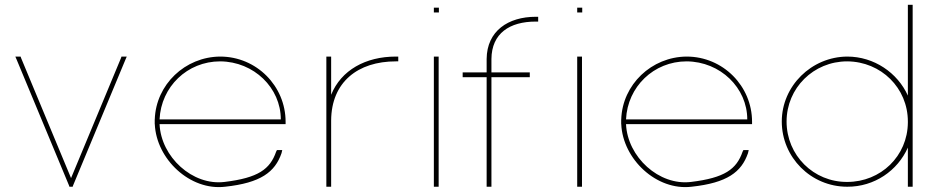

<svg xmlns="http://www.w3.org/2000/svg" viewBox="-20 -789 3894 801"><path d="M50 -539 44 -553H66L68 -547L276.4 -46L484.8 -547L486.8 -553H508.8L502.8 -539L285.2 -16L283.2 -10H269.6L267.6 -16Z M645.7 -291H1151.5C1151.5 -422 1039.9 -532 898.5 -533C761.5 -533 651.9 -427.2 645.7 -291ZM625.8 -271H625.5V-281V-291H625.7C630.4 -436.3 752.3 -552 898.5 -553C1050.3 -553 1171.5 -430 1171.5 -281V-271H1161.5H645.7C651.8 -134.1 783.3 -13.4 916.9 -30C1057.2 -47 1106.6 -83 1131.9 -156L1135.4 -163H1157.5L1154.5 -150C1127.3 -71 1067.5 -26 919.2 -10C773 7.6 632.2 -124.9 625.8 -271Z M1361.5 -393.6C1403.1 -496.5 1505.5 -553 1631.5 -553H1641.5V-533H1631.5C1472.9 -533 1362.5 -446.6 1361.5 -286.4V-282V-272V-20V-10H1341.5V-20V-272V-282C1341.5 -283.4 1341.5 -284.7 1341.5 -286.1V-543V-553H1361.5V-543Z M1800 -737H1790V-757H1800H1801H1811V-737H1801ZM1790 -543V-553H1810V-543V-20V-10H1790V-20Z M2215.2 -719H2225.2V-699H2215.2C2106.2 -699 2031.2 -650 2030.2 -543V-487H2180.2H2190.2V-467H2180.2H2030.2V-20V-10H2010.2V-20V-467H1920.2H1910.2V-487H1920.2H2010.2V-543C2011.2 -660 2100.2 -719 2215.2 -719Z M2398 -737H2388V-757H2398H2399H2409V-737H2399ZM2388 -543V-553H2408V-543V-20V-10H2388V-20Z M2591.7 -291H3097.5C3097.5 -422 2985.9 -532 2844.5 -533C2707.5 -533 2597.9 -427.2 2591.7 -291ZM2571.8 -271H2571.5V-281V-291H2571.7C2576.4 -436.3 2698.3 -552 2844.5 -553C2996.3 -553 3117.5 -430 3117.5 -281V-271H3107.5H2591.7C2597.8 -134.1 2729.3 -13.4 2862.9 -30C3003.2 -47 3052.6 -83 3077.9 -156L3081.4 -163H3103.5L3100.5 -150C3073.3 -71 3013.5 -26 2865.2 -10C2719 7.6 2578.2 -124.9 2571.8 -271Z M3241.5 -282C3241.5 -430 3365 -552 3514.5 -553C3626.8 -553 3724.7 -485.1 3767.5 -390.2V-759V-769H3787.5V-759V-286C3787.5 -284.7 3787.5 -283.3 3787.5 -282V-20V-10H3767.5V-20V-173.3C3725 -77.3 3628 -9.3 3514.5 -10C3362.7 -10 3241.5 -133 3241.5 -282ZM3261.5 -282C3261.5 -141 3374.2 -29 3514.5 -30C3654.5 -30 3766.4 -137.8 3767.5 -277.7V-282C3767.5 -422 3655.9 -532 3514.5 -533C3374.2 -533 3261.5 -422 3261.5 -282Z"/></svg>

Font: Nordica Plus
Style: NordicaClassicUltraLightExt
Weight: 300
Version: Version 1.01